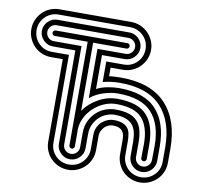

<svg xmlns="http://www.w3.org/2000/svg" viewBox="-88 -787 1054 1008"><g transform="rotate(10 439.0 -283.0)"><path d="M211 -439H148Q122 -439 98.5 -449Q75 -459 58 -476.5Q41 -494 31 -517Q21 -540 21 -567Q21 -593 31 -616Q41 -639 58 -656.5Q75 -674 98.5 -684Q122 -694 148 -694H531Q557 -694 580.5 -684Q604 -674 621.5 -656.5Q639 -639 649 -616Q659 -593 659 -567Q659 -540 649 -517Q639 -494 621.5 -476.5Q604 -459 580.5 -449Q557 -439 531 -439H466V-393Q477 -395 496.5 -396Q516 -397 529 -397Q689 -397 769 -311.5Q849 -226 849 -75V1Q849 27 839 50.5Q829 74 811.5 91Q794 108 771 118Q748 128 721 128Q695 128 671.5 118Q648 108 631 91Q614 74 604 50.5Q594 27 594 1V-75Q594 -88 592 -100Q590 -112 583 -121.5Q576 -131 563.5 -136.5Q551 -142 529 -142Q521 -142 510 -138Q499 -134 489.5 -125.5Q480 -117 473 -104Q466 -91 466 -73V1Q466 27 456 50.5Q446 74 428.5 91Q411 108 388 118Q365 128 339 128Q312 128 289 118Q266 108 248.5 91Q231 74 221 50.5Q211 27 211 1ZM239 -467V1Q239 43 268 71.5Q297 100 339 100Q359 100 377 92.5Q395 85 408.5 71.5Q422 58 430 40Q438 22 438 1V-74Q438 -100 447.5 -118.5Q457 -137 471 -148.5Q485 -160 500.5 -165.5Q516 -171 529 -171Q558 -171 576.5 -164Q595 -157 605 -144.5Q615 -132 618.5 -114Q622 -96 622 -75V1Q622 22 630 40Q638 58 651.5 71.5Q665 85 683 92.5Q701 100 721 100Q763 100 792 71.5Q821 43 821 1V-75Q821 -214 749 -291.5Q677 -369 529 -369Q509 -369 482.5 -366Q456 -363 438 -357V-467H531Q573 -467 601.5 -496Q630 -525 630 -567Q630 -587 622.5 -605Q615 -623 601.5 -636.5Q588 -650 570 -658Q552 -666 531 -666H148Q127 -666 109 -658Q91 -650 77.5 -636.5Q64 -623 56.5 -605Q49 -587 49 -567Q49 -525 77.5 -496Q106 -467 148 -467ZM268 -496H148Q119 -496 98 -517Q77 -538 77 -567Q77 -596 98 -617Q119 -638 148 -638H531Q560 -638 581 -617Q602 -596 602 -567Q602 -538 581 -517Q560 -496 531 -496H410V-315Q433 -328 466.5 -334.5Q500 -341 529 -341Q665 -341 728.5 -271.5Q792 -202 792 -75V1Q792 30 771 51Q750 72 721 72Q692 72 671 51Q650 30 650 1V-75Q650 -104 644.5 -127Q639 -150 625.5 -166Q612 -182 588.5 -190.5Q565 -199 529 -199Q511 -199 490 -191.5Q469 -184 451.5 -168.5Q434 -153 422 -129.5Q410 -106 410 -75V1Q410 30 389 51Q368 72 339 72Q310 72 289 51Q268 30 268 1ZM296 -524V1Q296 18 308.5 30.5Q321 43 339 43Q356 43 368.5 30.5Q381 18 381 1V-75Q381 -114 395.5 -142.5Q410 -171 431.5 -190Q453 -209 479 -218Q505 -227 529 -227Q572 -227 600.5 -218Q629 -209 646.5 -190Q664 -171 671.5 -142.5Q679 -114 679 -75V1Q679 18 691.5 30.5Q704 43 721 43Q739 43 751.5 30.5Q764 18 764 1L765 -75Q765 -190 709 -251Q653 -312 529 -312Q491 -312 450 -298.5Q409 -285 381 -261V-524H531Q549 -524 561.5 -536.5Q574 -549 574 -567Q574 -584 561.5 -596.5Q549 -609 531 -609H148Q131 -609 118.5 -596.5Q106 -584 106 -567Q106 -549 118.5 -536.5Q131 -524 148 -524ZM148 -552Q142 -552 138 -556.5Q134 -561 134 -567Q134 -572 138 -576.5Q142 -581 148 -581H531Q537 -581 541 -576.5Q545 -572 545 -567Q545 -561 541 -556.5Q537 -552 531 -552H353V-189Q382 -231 430 -257.5Q478 -284 529 -284Q641 -284 688.5 -231Q736 -178 736 -75V1Q736 7 731.5 11Q727 15 721 15Q716 15 711.5 11Q707 7 707 1L708 -75Q708 -165 667.5 -210.5Q627 -256 529 -256Q495 -256 462.5 -241.5Q430 -227 404.5 -202Q379 -177 364.5 -143.5Q350 -110 353 -71V1Q353 7 348.5 11Q344 15 339 15Q333 15 328.5 11Q324 7 324 1V-552Z"/></g></svg>

Font: Zschusch
Style: Regular
Weight: 400
Designer: Peter Wiegel
Foundry: Peter Wiegel